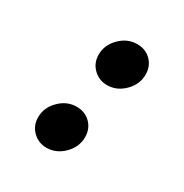

<svg xmlns="http://www.w3.org/2000/svg" viewBox="-105 -492 543 568"><g transform="rotate(30 166.5 -208.0)"><path d="M188.9 -258.3Q161.8 -258.3 142.4 -277.1Q122.9 -295.8 122.9 -325Q122.9 -357.6 148.3 -383Q173.6 -408.3 206.9 -408.3Q235.4 -408.3 254.2 -389.6Q272.9 -370.8 272.9 -342.4Q272.9 -309 247.6 -283.7Q222.2 -258.3 188.9 -258.3ZM126.4 -8.3Q99.3 -8.3 79.9 -27.1Q60.4 -45.8 60.4 -75Q60.4 -107.6 85.8 -133Q111.1 -158.3 144.4 -158.3Q172.9 -158.3 191.7 -139.6Q210.4 -120.8 210.4 -92.4Q210.4 -59 185.1 -33.7Q159.7 -8.3 126.4 -8.3Z"/></g></svg>

Font: Afacad
Style: Italic
Weight: 400
Italic angle: -14°
Designer: Kristian Moeller
Foundry: Dicotype
Version: Version 1.000